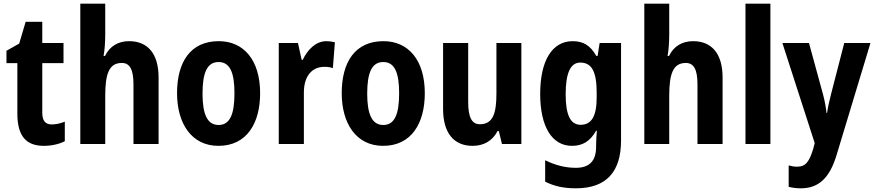

<svg xmlns="http://www.w3.org/2000/svg" viewBox="-20 -780 4738 1040"><path d="M260 -106C226 -106 209 -126 209 -169V-438H324V-547H209V-662H119L84 -544L15 -505V-438H74V-165C74 -41 123 10 218 10C262 10 301 0 331 -15V-121C306 -111 282 -106 260 -106Z M550 -595V-760H415V0H550V-261C550 -381 571 -439 640 -439C684 -439 703 -402 703 -323V0H839V-360C839 -490 780 -557 679 -557C621 -557 574 -530 549 -477H541C547 -508 550 -552 550 -595Z M1389 -275C1389 -456 1299 -557 1165 -557C1012 -557 939 -445 939 -275C939 -112 1017 10 1163 10C1318 10 1389 -114 1389 -275ZM1077 -273C1077 -388 1103 -444 1164 -444C1225 -444 1250 -388 1250 -275C1250 -160 1225 -103 1164 -103C1103 -103 1077 -161 1077 -273Z M1748 -557C1689 -557 1645 -509 1620 -456H1614L1594 -547H1490V0H1626V-279C1626 -369 1671 -418 1737 -418C1754 -418 1770 -416 1783 -411L1794 -551C1778 -555 1762 -557 1748 -557Z M2281 -275C2281 -456 2191 -557 2057 -557C1904 -557 1831 -445 1831 -275C1831 -112 1909 10 2055 10C2210 10 2281 -114 2281 -275ZM1969 -273C1969 -388 1995 -444 2056 -444C2117 -444 2142 -388 2142 -275C2142 -160 2117 -103 2056 -103C1995 -103 1969 -161 1969 -273Z M2804 -547H2669V-275C2669 -167 2651 -107 2579 -107C2534 -107 2516 -148 2516 -228V-547H2380V-190C2380 -61 2437 10 2540 10C2599 10 2647 -16 2675 -70H2682L2699 0H2804Z M3082 -557C2971 -557 2906 -452 2906 -271C2906 -94 2970 10 3078 10C3136 10 3177 -15 3209 -72H3213C3211 -49 3209 -18 3209 4V14C3209 96 3169 129 3099 129C3044 129 2990 116 2933 88V204C2983 229 3034 240 3099 240C3267 240 3344 148 3344 -19V-547H3228L3217 -477H3210C3178 -534 3139 -557 3082 -557ZM3123 -441C3185 -441 3212 -393 3212 -277V-252C3212 -149 3183 -104 3125 -104C3070 -104 3044 -157 3044 -269C3044 -384 3070 -441 3123 -441Z M3605 -595V-760H3470V0H3605V-261C3605 -381 3626 -439 3695 -439C3739 -439 3758 -402 3758 -323V0H3894V-360C3894 -490 3835 -557 3734 -557C3676 -557 3629 -530 3604 -477H3596C3602 -508 3605 -552 3605 -595Z M4153 0V-760H4018V0Z M4218 -547 4393 -5 4385 26C4363 97 4344 123 4297 123C4282 123 4265 120 4252 116V232C4272 237 4293 240 4318 240C4413 240 4474 186 4512 58L4695 -547H4553L4481 -268C4471 -229 4464 -197 4460 -168H4457C4454 -199 4447 -235 4438 -269L4362 -547Z"/></svg>

Font: Noto Sans Armenian Condensed
Style: Regular
Weight: 400
Width: 3
Designer: Monotype Design Team
Foundry: Monotype Imaging Inc.
Version: Version 2.008